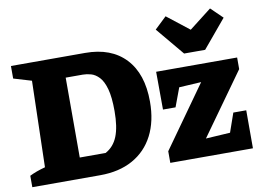

<svg xmlns="http://www.w3.org/2000/svg" viewBox="-81 -900 1404 1025"><g transform="rotate(-10 621.0 -387.5)"><path d="M417 -657Q558 -657 635.5 -574.5Q713 -492 713 -341Q713 -235 673.5 -158.5Q634 -82 560 -41Q486 0 383 0H15V-62Q33 -71 53.5 -78.5Q74 -86 100 -93L112 -560L15 -589V-657ZM432 -112Q477 -136 497.5 -187Q518 -238 518 -324Q518 -400 505.5 -444.5Q493 -489 472.5 -510.5Q452 -532 429 -538.5Q406 -545 385 -545H292V-112ZM763 0V-63L1000 -396L880 -389L842 -287H774L773 -492H1212V-429L973 -95L1105 -103L1141 -206H1211V0ZM937 -562 810 -714 874 -775 994 -681 1115 -775 1178 -714 1051 -562Z"/></g></svg>

Font: Piazzolla SC ExtraBold
Style: Regular
Weight: 800
Designer: Juan Pablo del Peral
Foundry: Huerta Tipografica
Version: Version 1.330